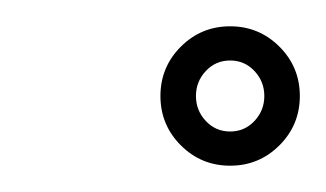

<svg xmlns="http://www.w3.org/2000/svg" viewBox="-20 -680 248 146"><path d="M173.5 -626Q166 -634 155 -634Q144 -634 136.5 -626Q129 -618 129 -607Q129 -596 136.5 -588Q144 -580 155 -580Q166 -580 173.5 -588Q181 -596 181 -607Q181 -618 173.5 -626ZM117.5 -644.5Q133 -660 155 -660Q177 -660 192.5 -644.5Q208 -629 208 -607Q208 -585 192.5 -569.5Q177 -554 155 -554Q133 -554 117.5 -569.5Q102 -585 102 -607Q102 -629 117.5 -644.5Z"/></svg>

Font: Vervelle
Style: Script
Weight: 400
Monospace: yes
Designer: Nur Solikh
Foundry: Astageni Type
Version: Version 1.0